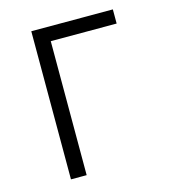

<svg xmlns="http://www.w3.org/2000/svg" viewBox="-102 -754 754 839"><g transform="rotate(-15 275.0 -335.0)"><path d="M116 0V-670H485V-606H187V0Z"/></g></svg>

Font: Lode Term
Style: Regular
Weight: 400
Monospace: yes
Designer: Belleve Invis
Foundry: Belleve Invis
Version: Version 29.2.0